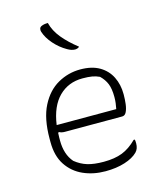

<svg xmlns="http://www.w3.org/2000/svg" viewBox="-121 -901 842 999"><g transform="rotate(-15 300.0 -401.5)"><path d="M332 -536Q394 -536 435 -512Q476 -488 496.5 -446.5Q517 -405 517 -354V-350Q517 -325 514 -300.5Q511 -276 503 -259.5Q495 -243 480 -243H171Q153 -243 141 -250L136 -247Q135 -235 135 -222V-205Q135 -169 144.5 -139Q154 -109 174 -86Q205 -61 240 -50.5Q275 -40 327 -40Q386 -40 427 -56Q468 -72 506 -110H512Q513 -107 513.5 -102Q514 -97 514 -89Q514 -60 497 -43Q473 -19 427.5 -4.5Q382 10 323 10Q258 10 204 -14Q150 -38 117.5 -87Q85 -136 85 -211V-229Q85 -337 119.5 -404.5Q154 -472 210.5 -504Q267 -536 332 -536ZM331 -488Q255 -488 204 -437.5Q153 -387 139 -288H460Q463 -303 465 -318.5Q467 -334 467 -351Q467 -396 456 -423Q445 -450 422 -472Q403 -481 382.5 -484.5Q362 -488 331 -488ZM232 -813Q243 -769 275.5 -729.5Q308 -690 357 -652Q353 -647 346 -645Q339 -643 334 -643Q315 -643 293 -656Q256 -677 227 -710Q198 -743 187 -777Q184 -785 186 -794Q188 -803 198 -807Q211 -813 232 -813Z"/></g></svg>

Font: Recursive Mn Csl St Lt
Style: Regular
Weight: 300
Monospace: yes
Version: Version 1.079;hotconv 1.0.112;makeotfexe 2.5.65598; ttfautoh